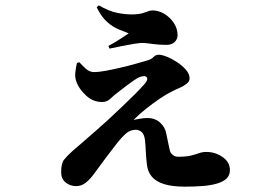

<svg xmlns="http://www.w3.org/2000/svg" viewBox="-20 -648 1040 719"><path d="M277 -415Q288 -403 301.5 -390.5Q315 -378 333 -378Q348 -378 373.5 -382.5Q399 -387 429 -394Q459 -401 487.5 -409Q516 -417 536 -423Q548 -427 555.5 -435Q563 -443 575 -443Q586 -443 605 -435.5Q624 -428 643.5 -415Q663 -402 676.5 -386.5Q690 -371 690 -354Q690 -343 678.5 -334Q667 -325 651.5 -318.5Q636 -312 623 -305Q606 -297 580.5 -280Q555 -263 528.5 -242Q502 -221 480 -199Q491 -201 504.5 -203.5Q518 -206 532 -206Q561 -206 580 -188.5Q599 -171 603 -146Q607 -127 611.5 -105Q616 -83 618 -78Q622 -71 629.5 -66Q637 -61 647 -61Q678 -61 695.5 -65.5Q713 -70 725.5 -74.5Q738 -79 753 -79Q786 -79 813.5 -60Q841 -41 841 -11Q841 8 829 20Q817 32 794 39Q771 46 740.5 48.5Q710 51 672 51Q625 51 594.5 41.5Q564 32 548.5 13.5Q533 -5 530 -33Q527 -59 526 -81Q525 -103 523 -123Q520 -146 510 -154Q500 -162 489 -162Q467 -162 451 -147.5Q435 -133 420 -114Q401 -90 377 -58Q353 -26 335 -1Q318 23 301.5 36Q285 49 265 49Q243 49 226 35.5Q209 22 209 -3Q209 -36 219.5 -49.5Q230 -63 252 -83Q268 -97 291.5 -117Q315 -137 338.5 -158Q362 -179 378 -193Q406 -219 434 -245.5Q462 -272 485 -295Q508 -318 521 -333Q536 -350 529.5 -358.5Q523 -367 502 -359Q496 -357 484.5 -349Q473 -341 459 -331L429 -308Q406 -291 393.5 -278.5Q381 -266 362 -266Q328 -266 301.5 -291Q275 -316 266 -342Q260 -359 262 -376.5Q264 -394 268 -412ZM342 -621 350 -628Q388 -606 418 -600Q448 -594 473 -594Q504 -594 522.5 -601.5Q541 -609 551 -609Q574 -609 595.5 -596Q617 -583 631 -562Q645 -541 645 -516Q645 -502 634.5 -491Q624 -480 603 -480Q576 -480 554.5 -483Q533 -486 519 -487Q506 -488 482.5 -484Q459 -480 434 -475Q409 -470 390 -466L386 -476Q410 -489 428.5 -501Q447 -513 462 -523Q447 -529 425.5 -537.5Q404 -546 382 -565Q360 -584 342 -621Z"/></svg>

Font: Early Summer Mincho Heavy
Style: Regular
Weight: 900
Designer: GuiWonder
Version: Version 1.002